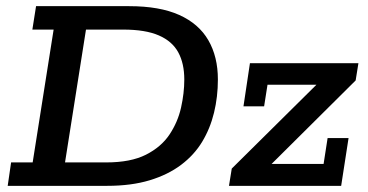

<svg xmlns="http://www.w3.org/2000/svg" viewBox="-20 -603 1195 623"><path d="M5 0 16 -76H86L154 -507H85L97 -583H399Q498 -583 561.5 -554.5Q625 -526 656 -472.5Q687 -419 687 -345Q687 -289 674.5 -237.5Q662 -186 636 -143Q610 -100 567.5 -68Q525 -36 465.5 -18Q406 0 328 0ZM191 -76H325Q404 -76 453.5 -101Q503 -126 530 -166.5Q557 -207 567.5 -254Q578 -301 578 -345Q578 -397 558.5 -433Q539 -469 495.5 -488Q452 -507 380 -507H259ZM723 0 732 -56 1036 -357 1050 -328H848L837 -258H770L791 -398H1143L1134 -342L830 -40L817 -71H1030L1043 -155H1111L1087 0Z"/></svg>

Font: Rokkitt Medium
Style: Italic
Weight: 500
Italic angle: -9°
Designer: Vernon Adams
Foundry: Vernon Adams
Version: Version 3.103